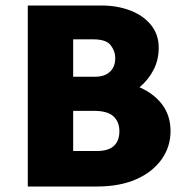

<svg xmlns="http://www.w3.org/2000/svg" viewBox="-20 -678 677 698"><path d="M336 -307 343 -388Q417 -388 475.5 -365.5Q534 -343 567 -301.5Q600 -260 600 -201Q600 -144 567 -98Q534 -52 474.5 -26Q415 0 333 0H81V-658H348Q407 -658 454.5 -639.5Q502 -621 529.5 -586.5Q557 -552 557 -505Q557 -460 538 -423.5Q519 -387 487 -360.5Q455 -334 416 -320.5Q377 -307 336 -307ZM208 -399H326Q360 -399 379.5 -417Q399 -435 399 -467Q399 -492 382.5 -513.5Q366 -535 319 -535H246V-129H332Q374 -129 394 -147.5Q414 -166 414 -201Q414 -235 392.5 -255Q371 -275 322 -275H208Z"/></svg>

Font: Ysabeau Infant Black
Style: Regular
Weight: 900
Designer: Christian Thalmann (Catharsis Fonts)
Version: Version 2.001;gftools[0.9.30]; featfreeze: ss01,ss02,lnum